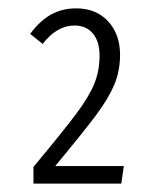

<svg xmlns="http://www.w3.org/2000/svg" viewBox="-20 -762 368 459"><path d="M267 -631Q267 -592 253 -559Q239 -526 209.5 -486.5Q180 -447 112 -365H276L270 -323H60V-363Q130 -447 161.5 -489Q193 -531 205.5 -562Q218 -593 218 -629Q218 -663 202 -682Q186 -701 158 -701Q116 -701 82 -657L52 -681Q76 -713 102.5 -727.5Q129 -742 162 -742Q210 -742 238.5 -711Q267 -680 267 -631Z"/></svg>

Font: Fira Sans Extra Condensed Light
Style: Regular
Weight: 300
Width: 1
Designer: Carrois Corporate & Edenspiekermann AG
Foundry: Carrois Corporate GbR & Edenspiekermann AG
Version: Version 4.203